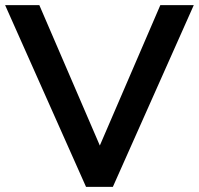

<svg xmlns="http://www.w3.org/2000/svg" viewBox="-29 -732 779 752"><path d="M730 -712 413 0H308L-9 -712H125L362 -162L599 -712Z"/></svg>

Font: Muli
Style: Bold
Weight: 700
Designer: Vernon Adams
Foundry: Vernon Adams
Version: Version 2.001